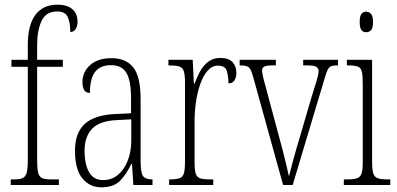

<svg xmlns="http://www.w3.org/2000/svg" viewBox="-20 -792 1699 822"><path d="M26 0V-24H41Q65 -24 77 -29.5Q89 -35 94 -52Q99 -69 99 -105V-506H29V-536H99V-598Q99 -686 132 -729Q165 -772 226 -772Q267 -772 289.5 -753Q312 -734 312 -698Q312 -679 303.5 -667Q295 -655 281 -655Q281 -695 270 -719Q259 -743 225 -743Q177 -743 158 -702.5Q139 -662 139 -599V-536H249V-506H139V-105Q139 -69 143.5 -52Q148 -35 160.5 -29.5Q173 -24 197 -24H232V0Z M414 10Q364 10 332.5 -28.5Q301 -67 301 -147Q301 -225 344.5 -263Q388 -301 478 -304L541 -307V-371Q541 -446 521.5 -479.5Q502 -513 455 -513Q409 -513 387 -484Q365 -455 365 -394Q333 -394 333 -441Q333 -484 366 -513.5Q399 -543 457 -543Q519 -543 550.5 -503.5Q582 -464 582 -367V-105Q582 -52 592.5 -38Q603 -24 631 -24H633V0H551L545 -90H542Q522 -47 494.5 -18.5Q467 10 414 10ZM422 -21Q458 -21 485 -43.5Q512 -66 527 -104.5Q542 -143 542 -191V-281L483 -278Q407 -275 374.5 -241Q342 -207 342 -146Q342 -90 361 -55.5Q380 -21 422 -21Z M704 0V-24H706Q733 -24 747.5 -28.5Q762 -33 767 -49Q772 -65 772 -100V-437Q772 -471 767 -487Q762 -503 747 -507.5Q732 -512 704 -512H701V-536H805L810 -434H813Q822 -459 835.5 -484.5Q849 -510 870.5 -527Q892 -544 924 -544Q959 -544 975.5 -526Q992 -508 992 -480Q992 -461 984 -448Q976 -435 958 -435Q958 -466 951 -488.5Q944 -511 913 -511Q888 -511 869 -489.5Q850 -468 837.5 -432.5Q825 -397 819 -355.5Q813 -314 813 -274V-99Q813 -64 818 -48.5Q823 -33 837 -28.5Q851 -24 880 -24H893V0Z M1064 -462Q1055 -495 1045.5 -503.5Q1036 -512 1006 -512V-536H1161V-512H1147Q1121 -512 1111.5 -507Q1102 -502 1102 -490Q1102 -479 1108.5 -453.5Q1115 -428 1121 -407L1173 -213Q1181 -185 1189.5 -151.5Q1198 -118 1205.5 -87Q1213 -56 1217 -37Q1222 -57 1234 -102Q1246 -147 1266 -213L1311 -367Q1327 -418 1335.5 -446.5Q1344 -475 1344 -487Q1344 -500 1334 -506Q1324 -512 1296 -512H1278V-536H1427V-512H1423Q1407 -512 1398 -508.5Q1389 -505 1383 -493.5Q1377 -482 1370 -457L1233 0H1192Z M1548 -654Q1535 -654 1527.5 -663Q1520 -672 1520 -698Q1520 -723 1527.5 -732.5Q1535 -742 1548 -742Q1560 -742 1568.5 -732.5Q1577 -723 1577 -698Q1577 -672 1568.5 -663Q1560 -654 1548 -654ZM1452 0V-24H1467Q1495 -24 1509 -29Q1523 -34 1528 -49.5Q1533 -65 1533 -99V-434Q1533 -469 1529 -485.5Q1525 -502 1511.5 -507Q1498 -512 1472 -512H1465V-536H1573V-100Q1573 -66 1578 -50Q1583 -34 1597 -29Q1611 -24 1638 -24H1651V0Z"/></svg>

Font: Noto Serif Hebrew ExtraCondensed ExtraLight
Style: Regular
Weight: 200
Width: 2
Designer: Monotype Design Team
Foundry: Monotype Imaging Inc.
Version: Version 2.004; ttfautohint (v1.8.4.7-5d5b)